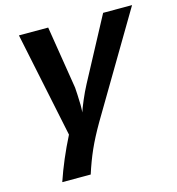

<svg xmlns="http://www.w3.org/2000/svg" viewBox="-109 -622 850 923"><g transform="rotate(-15 316.0 -160.5)"><path d="M268.6 -128.4Q268.6 -103 267.1 -91.8Q273.4 -111.3 288.8 -147.7Q304.2 -184.1 322.3 -218.3L487.8 -528.3H631.8L334 -26.4Q295.4 40 272.2 92.3Q249 144.5 229 207H87.4Q122.6 103 177.7 -5.4L68.8 -528.3H214.4L264.6 -215.8Q265.1 -212.9 266.8 -179.7Q268.6 -146.5 268.6 -128.4Z"/></g></svg>

Font: Liberation Mono
Style: Bold Italic
Weight: 700
Italic angle: -12°
Monospace: yes
Designer: Steve Matteson
Foundry: Ascender Corporation
Version: Version 2.1.5